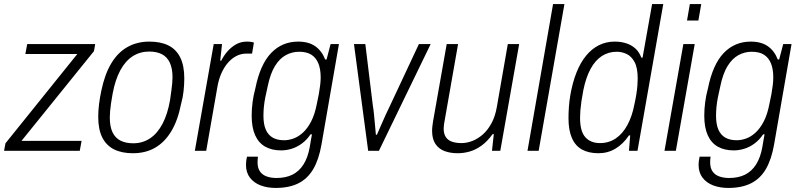

<svg xmlns="http://www.w3.org/2000/svg" viewBox="-36 -743 3929 946"><path d="M-16 0 -9 -37 345 -477H89L98 -526H433L427 -491L70 -49H366L357 0Z M619 12Q564 12 526 -7Q488 -26 468 -65.5Q448 -105 448 -167Q448 -198 452 -230Q456 -262 463 -295Q480 -377 512 -430.5Q544 -484 591.5 -511Q639 -538 700 -538Q756 -538 794 -519Q832 -500 852 -460Q872 -420 872 -357Q872 -327 868.5 -294.5Q865 -262 856 -230Q840 -149 807.5 -95.5Q775 -42 728 -15Q681 12 619 12ZM620 -37Q667 -37 703.5 -61.5Q740 -86 765 -133.5Q790 -181 802 -251Q806 -278 808.5 -297.5Q811 -317 812.5 -332.5Q814 -348 814 -362Q814 -406 800.5 -434.5Q787 -463 761.5 -476Q736 -489 699 -489Q654 -489 618 -466Q582 -443 557 -397Q532 -351 519 -282Q514 -255 511 -233.5Q508 -212 506.5 -195.5Q505 -179 505 -164Q505 -119 518.5 -91Q532 -63 558 -50Q584 -37 620 -37Z M924 0 1017 -526H1058L1049 -444H1054Q1066 -468 1084 -489Q1102 -510 1126 -524Q1150 -538 1181 -538Q1193 -538 1202 -536.5Q1211 -535 1215 -533L1206 -479H1179Q1151 -479 1127.5 -466.5Q1104 -454 1085.5 -432Q1067 -410 1054 -380Q1041 -350 1035 -314L980 0Z M1322 183Q1281 183 1248 170.5Q1215 158 1195.5 132.5Q1176 107 1176 69Q1176 62 1177 52Q1178 42 1181 29H1235Q1234 37 1233.5 43.5Q1233 50 1233 57Q1233 85 1245 102Q1257 119 1278.5 126.5Q1300 134 1326 134Q1372 134 1405 117.5Q1438 101 1459.5 67Q1481 33 1490 -18Q1493 -35 1495.5 -50.5Q1498 -66 1501 -81H1494Q1475 -53 1451 -35.5Q1427 -18 1401 -10Q1375 -2 1349 -2Q1303 -2 1270.5 -20.5Q1238 -39 1221 -77Q1204 -115 1204 -173Q1204 -206 1208.5 -240Q1213 -274 1222 -307Q1246 -426 1300 -482Q1354 -538 1433 -538Q1485 -538 1517.5 -515Q1550 -492 1566 -450H1573L1593 -526H1634L1548 -31Q1535 43 1507.5 90Q1480 137 1434.5 160Q1389 183 1322 183ZM1364 -52Q1386 -52 1410 -60.5Q1434 -69 1456.5 -89.5Q1479 -110 1497 -144.5Q1515 -179 1525 -231Q1531 -257 1535 -280Q1539 -303 1541.5 -323.5Q1544 -344 1544 -361Q1544 -403 1532.5 -431Q1521 -459 1498 -473.5Q1475 -488 1438 -488Q1403 -488 1372.5 -471.5Q1342 -455 1319 -418Q1296 -381 1283 -318Q1276 -288 1271 -262.5Q1266 -237 1264 -215Q1262 -193 1262 -173Q1262 -131 1273.5 -104.5Q1285 -78 1307.5 -65Q1330 -52 1364 -52Z M1778 0 1708 -526H1764L1801 -223Q1804 -207 1806.5 -181.5Q1809 -156 1811.5 -128.5Q1814 -101 1816 -79H1821Q1830 -99 1841.5 -126Q1853 -153 1865 -179Q1877 -205 1886 -223L2028 -526H2086L1831 0Z M2219 12Q2182 12 2153.5 1Q2125 -10 2109 -34.5Q2093 -59 2093 -98Q2093 -110 2094.5 -122Q2096 -134 2098 -147L2165 -526H2221L2155 -150Q2153 -140 2151.5 -129.5Q2150 -119 2150 -110Q2150 -83 2161 -67Q2172 -51 2192 -44.5Q2212 -38 2238 -38Q2265 -38 2292.5 -49Q2320 -60 2344 -81.5Q2368 -103 2386 -136.5Q2404 -170 2412 -216L2466 -526H2522L2429 0H2388L2397 -82H2391Q2365 -46 2336.5 -25.5Q2308 -5 2278.5 3.5Q2249 12 2219 12Z M2563 0 2689 -723H2745L2618 0Z M2913 12Q2865 12 2832 -6Q2799 -24 2782 -62.5Q2765 -101 2765 -161Q2765 -187 2767 -215.5Q2769 -244 2774 -274Q2785 -337 2804.5 -386Q2824 -435 2852 -469Q2880 -503 2915.5 -520.5Q2951 -538 2993 -538Q3023 -538 3048.5 -530Q3074 -522 3093.5 -505Q3113 -488 3124 -459H3130L3177 -723H3232L3105 0H3063L3069 -76H3063Q3035 -34 2997 -11Q2959 12 2913 12ZM2920 -38Q2964 -38 2998 -61Q3032 -84 3055.5 -127.5Q3079 -171 3090 -230Q3096 -257 3099.5 -279.5Q3103 -302 3104.5 -321Q3106 -340 3106 -356Q3106 -409 3090.5 -437.5Q3075 -466 3051.5 -477Q3028 -488 3003 -488Q2962 -488 2929.5 -467Q2897 -446 2874 -404Q2851 -362 2838 -298Q2832 -267 2828.5 -242.5Q2825 -218 2823.5 -198.5Q2822 -179 2822 -162Q2822 -96 2848 -67Q2874 -38 2920 -38Z M3349 -642 3363 -723H3419L3405 -642ZM3238 0 3331 -526H3387L3294 0Z M3552 183Q3511 183 3478 170.5Q3445 158 3425.5 132.5Q3406 107 3406 69Q3406 62 3407 52Q3408 42 3411 29H3465Q3464 37 3463.5 43.5Q3463 50 3463 57Q3463 85 3475 102Q3487 119 3508.5 126.5Q3530 134 3556 134Q3602 134 3635 117.5Q3668 101 3689.5 67Q3711 33 3720 -18Q3723 -35 3725.5 -50.5Q3728 -66 3731 -81H3724Q3705 -53 3681 -35.5Q3657 -18 3631 -10Q3605 -2 3579 -2Q3533 -2 3500.5 -20.5Q3468 -39 3451 -77Q3434 -115 3434 -173Q3434 -206 3438.5 -240Q3443 -274 3452 -307Q3476 -426 3530 -482Q3584 -538 3663 -538Q3715 -538 3747.5 -515Q3780 -492 3796 -450H3803L3823 -526H3864L3778 -31Q3765 43 3737.5 90Q3710 137 3664.5 160Q3619 183 3552 183ZM3594 -52Q3616 -52 3640 -60.5Q3664 -69 3686.5 -89.5Q3709 -110 3727 -144.5Q3745 -179 3755 -231Q3761 -257 3765 -280Q3769 -303 3771.5 -323.5Q3774 -344 3774 -361Q3774 -403 3762.5 -431Q3751 -459 3728 -473.5Q3705 -488 3668 -488Q3633 -488 3602.5 -471.5Q3572 -455 3549 -418Q3526 -381 3513 -318Q3506 -288 3501 -262.5Q3496 -237 3494 -215Q3492 -193 3492 -173Q3492 -131 3503.5 -104.5Q3515 -78 3537.5 -65Q3560 -52 3594 -52Z"/></svg>

Font: Archivo SemiCondensed ExtraLight
Style: Italic
Weight: 250
Width: 4
Italic angle: -10°
Designer: Hector Gatti
Foundry: Omnibus-Type
Version: Version 2.001